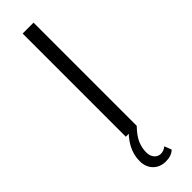

<svg xmlns="http://www.w3.org/2000/svg" viewBox="-309 -700 921 921"><g transform="rotate(-45 151.0 -240.0)"><path d="M114 -700H188V0H114ZM78 129Q78 45 162 -27L188 0Q154 35 142 64Q130 93 130 122Q130 147 143 162Q156 177 175 177Q195 177 212 163L226 199Q205 220 167 220Q127 220 102.5 195Q78 170 78 129Z"/></g></svg>

Font: APTA Sans Regular
Style: Regular
Weight: 400
Version: Version 7.200